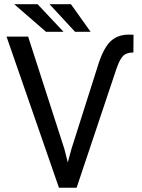

<svg xmlns="http://www.w3.org/2000/svg" viewBox="-20 -883 670 903"><path d="M10.7 0ZM282.7 -182.6 298.8 -119.1 315.9 -182.1 444.8 -587.9Q469.7 -661.6 502.4 -690.9Q535.2 -720.2 585.4 -720.2L607.9 -719.7L607.4 -636.2Q576.2 -636.2 560.5 -621.6Q544.9 -606.9 529.8 -565.9L340.3 0H257.3L10.7 -710.9H112.3ZM278.8 -733.4H196.3L46.9 -863.3H156.7ZM406.2 -733.4H333L212.9 -863.3H313.5Z"/></svg>

Font: Roboto
Style: Regular
Weight: 400
Designer: Google
Version: Version 2.134; 2016; ttfautohint (v1.6)